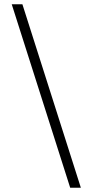

<svg xmlns="http://www.w3.org/2000/svg" viewBox="-20 -760 435 900"><path d="M35 -740H85L359 120H309Z"/></svg>

Font: Encode Sans Wide
Style: ExtraLight
Weight: 200
Designer: Pablo Impallari, Andres Torresi
Foundry: Pablo Impallari, Andres Torresi
Version: Version 1.000; ttfautohint (v1.00) -l 8 -r 50 -G 200 -x 14 -